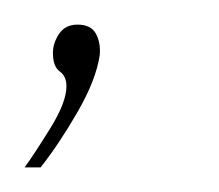

<svg xmlns="http://www.w3.org/2000/svg" viewBox="-26 -49 178 156"><path d="M-6 87Q2 76 15 55Q28 34 28 21Q28 13 22.5 9Q17 5 17 -6Q17 -14 22 -21.5Q27 -29 37 -29Q48 -29 52 -21.5Q56 -14 55 -4Q52 16 37 42Q22 68 7 87Z"/></svg>

Font: Alumni Sans Pinstripe
Style: Italic
Weight: 400
Italic angle: -8°
Designer: Robert E. Leuschke
Foundry: Robert E. Leuschke
Version: Version 1.010; ttfautohint (v1.8.4.7-5d5b)